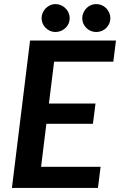

<svg xmlns="http://www.w3.org/2000/svg" viewBox="-20 -922 589 942"><path d="M245.5 -619.5 220 -414H448.5L436 -314.5H207.5L181.5 -103.5H473.5L460.5 0H38.5L127.5 -723H549L536 -619.5ZM322 -832.5Q322 -818.5 316.5 -806.2Q311 -794 301.2 -784.8Q291.5 -775.5 278.8 -770.2Q266 -765 252 -765Q238.5 -765 226.2 -770.2Q214 -775.5 204.5 -784.8Q195 -794 189.5 -806.2Q184 -818.5 184 -832.5Q184 -846.5 189.5 -859.2Q195 -872 204.5 -881.5Q214 -891 226.2 -896.5Q238.5 -902 252 -902Q266 -902 278.8 -896.5Q291.5 -891 301.2 -881.5Q311 -872 316.5 -859.2Q322 -846.5 322 -832.5ZM521.5 -832.5Q521.5 -818.5 516 -806.2Q510.5 -794 501.2 -784.8Q492 -775.5 479.2 -770.2Q466.5 -765 452 -765Q438 -765 425.5 -770.2Q413 -775.5 403.8 -784.8Q394.5 -794 389 -806.2Q383.5 -818.5 383.5 -832.5Q383.5 -846.5 389 -859.2Q394.5 -872 403.8 -881.5Q413 -891 425.5 -896.5Q438 -902 452 -902Q466.5 -902 479.2 -896.5Q492 -891 501.2 -881.5Q510.5 -872 516 -859.2Q521.5 -846.5 521.5 -832.5Z"/></svg>

Font: Lato 2
Style: Bold Italic
Weight: 700
Italic angle: -7°
Designer: Lukasz Dziedzic with Adam Twardoch and Botio Nikoltchev
Foundry: tyPoland Lukasz Dziedzic
Version: Version 2.015; 2015-08-06; http://www.latofonts.com/